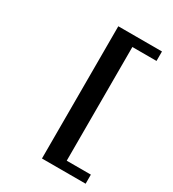

<svg xmlns="http://www.w3.org/2000/svg" viewBox="-201 -816 949 1056"><g transform="rotate(30 274.0 -288.0)"><path d="M234.4 131.8V-708H511.7V-647.9H358.4V74.2H511.7V131.8Z"/></g></svg>

Font: Charis SIL
Style: Bold
Weight: 700
Foundry: SIL International
Version: Version 4.112